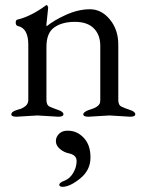

<svg xmlns="http://www.w3.org/2000/svg" viewBox="-20 -450 567 745"><path d="M223.1 274.9Q210 274.9 210 266.6Q210 258.8 230.5 251Q251 243.2 264.2 220.7Q277.3 198.2 277.3 174.8Q277.3 151.4 247.1 145Q228 141.1 212.4 127.9Q196.8 114.3 196.8 97.7Q196.8 81.1 209.5 68.8Q222.2 56.6 243.2 57.1Q279.3 57.1 305.2 85Q331.1 112.3 331.1 161.1Q331.1 210 291.5 242.2Q252 274.4 223.1 274.9ZM326.2 -23.9Q327.1 -23.9 330.1 -24.9Q363.3 -34.7 368.2 -51.8Q369.1 -56.6 369.1 -62V-272Q369.1 -314.9 344.2 -339.8Q319.3 -365.2 270.5 -365.2Q221.7 -365.2 191.4 -344.2Q160.2 -323.2 160.2 -268.1V-62Q160.2 -42 172.9 -36.1Q185.5 -30.3 205.6 -23.4Q226.1 -16.6 226.1 -6.8Q226.1 2.9 206.1 2.9L125 -2L43.9 2.9Q23.9 2.9 23.9 -6.3Q23.9 -15.6 40.5 -21.5Q57.1 -27.3 59.6 -27.3Q62 -28.3 69.8 -32.2Q89.8 -43 89.8 -62V-276.9Q89.8 -340.8 48.8 -349.1Q41 -351.6 41 -362.3Q41 -373 47.9 -374Q99.6 -386.2 158.2 -429.2Q159.2 -430.2 161.6 -430.2Q164.1 -430.2 167 -420.9L160.2 -356Q160.2 -349.1 161.1 -348.1Q189 -371.1 236.3 -392.6Q284.2 -414.1 329.1 -414.1Q374 -414.1 406.7 -374Q439.5 -334 439 -274.9V-62Q439 -42 451.7 -36.1Q463.9 -30.3 484.4 -23.4Q504.9 -16.6 504.9 -6.8Q504.9 2.9 484.9 2.9L404.8 -2L323.2 2.9Q303.2 2.9 303.2 -6.3Q303.2 -15.6 326.2 -23.9Z"/></svg>

Font: EBGaramond
Style: Regular
Weight: 400
Version: Version 000.012g